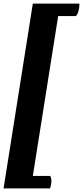

<svg xmlns="http://www.w3.org/2000/svg" viewBox="-53 -798 465 1076"><path d="M-33 258 131 -778H391Q392 -775 392 -772Q392 -754 386.5 -735Q381 -716 372 -708H273L131 188H228Q235 198 235 216Q235 226 233 237.5Q231 249 228 258Z"/></svg>

Font: Petrona ExtraBold
Style: Italic
Weight: 800
Italic angle: -9°
Designer: Ringo R. Seeber
Foundry: Ringo R. Seeber
Version: Version 2.001; ttfautohint (v1.8.3)